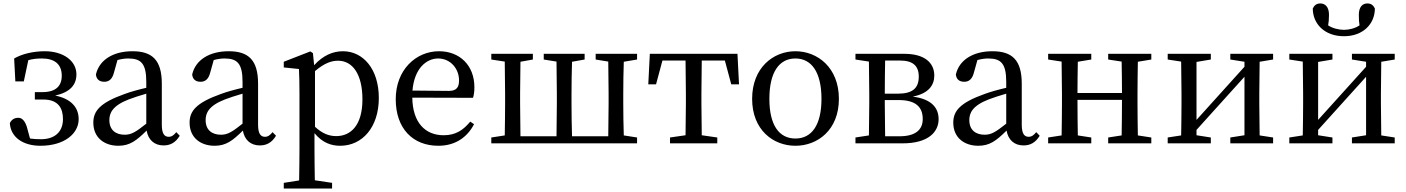

<svg xmlns="http://www.w3.org/2000/svg" viewBox="-20 -831 8152 1113"><path d="M69 -359H118L144 -482C167 -489 193 -492 223 -492C295 -492 338 -460 338 -392C338 -332 303 -297 226 -297H182V-254H232C318 -254 345 -203 345 -141C345 -62 292 -24 218 -24C194 -24 174 -25 154 -28L136 -94C127 -125 110 -148 88 -148C66 -149 47 -139 37 -117C42 -35 114 14 214 14C354 14 436 -57 436 -140C436 -210 390 -259 300 -277C385 -296 423 -338 423 -400C423 -477 349 -534 239 -534C172 -534 107 -518 62 -492Z M828 -114C767 -66 742 -50 703 -50C652 -50 614 -76 614 -135C614 -175 631 -218 727 -255C751 -264 789 -277 828 -288ZM1002 -65C988 -48 976 -38 958 -38C933 -38 918 -56 918 -108V-346C918 -482 863 -534 748 -534C635 -534 555 -483 536 -399C539 -372 555 -357 585 -357C613 -357 631 -374 640 -408L661 -483C684 -489 704 -492 723 -492C797 -492 828 -464 828 -356V-322C784 -312 737 -299 702 -286C559 -235 521 -187 521 -120C521 -32 586 14 666 14C732 14 770 -15 830 -74C839 -21 874 12 928 12C966 12 997 -3 1022 -44Z M1386 -114C1325 -66 1300 -50 1261 -50C1210 -50 1172 -76 1172 -135C1172 -175 1189 -218 1285 -255C1309 -264 1347 -277 1386 -288ZM1560 -65C1546 -48 1534 -38 1516 -38C1491 -38 1476 -56 1476 -108V-346C1476 -482 1421 -534 1306 -534C1193 -534 1113 -483 1094 -399C1097 -372 1113 -357 1143 -357C1171 -357 1189 -374 1198 -408L1219 -483C1242 -489 1262 -492 1281 -492C1355 -492 1386 -464 1386 -356V-322C1342 -312 1295 -299 1260 -286C1117 -235 1079 -187 1079 -120C1079 -32 1144 14 1224 14C1290 14 1328 -15 1388 -74C1397 -21 1432 12 1486 12C1524 12 1555 -3 1580 -44Z M1806 -419C1865 -469 1906 -479 1940 -479C2023 -479 2081 -402 2081 -255C2081 -104 2013 -42 1929 -42C1887 -42 1848 -57 1806 -96ZM1794 -523 1779 -533 1625 -473V-440L1713 -431C1715 -387 1716 -348 1716 -287V31C1716 90 1715 153 1714 215L1625 229V262H1905V229L1805 214C1804 152 1803 88 1803 28V-59C1850 -2 1902 14 1952 14C2080 14 2176 -93 2176 -263C2176 -431 2085 -534 1968 -534C1910 -534 1853 -510 1801 -453Z M2371 -306C2382 -436 2453 -492 2520 -492C2591 -492 2641 -433 2641 -365C2641 -329 2630 -304 2582 -304ZM2722 -264C2727 -279 2730 -300 2730 -325C2730 -454 2643 -534 2525 -534C2390 -534 2274 -425 2274 -256C2274 -85 2374 14 2521 14C2618 14 2688 -34 2728 -111L2706 -126C2667 -79 2624 -47 2552 -47C2445 -47 2372 -120 2370 -265Z M3673 -486V-519H3433V-486L3506 -474C3507 -418 3508 -342 3508 -289V-230C3508 -176 3507 -97 3506 -41H3296C3294 -97 3293 -176 3293 -230V-289C3293 -342 3294 -418 3296 -473L3369 -486V-519H3132V-486L3206 -474C3207 -419 3208 -342 3208 -289V-230C3208 -176 3207 -97 3206 -41H2997C2996 -97 2995 -176 2995 -230V-289C2995 -342 2996 -418 2997 -473L3069 -486V-519H2828V-486L2906 -474C2907 -419 2908 -342 2908 -289V-230C2908 -177 2907 -101 2906 -46L2828 -34V0H3673V-34L3596 -46C3594 -101 3593 -177 3593 -230V-289C3593 -342 3594 -418 3596 -473Z M4182 -480 4219 -342H4264L4255 -519H3747L3738 -342H3783L3820 -480H3954C3955 -424 3956 -344 3956 -289V-230C3956 -177 3955 -102 3954 -47L3864 -34V0H4138V-34L4048 -47C4047 -102 4046 -177 4046 -230V-289C4046 -344 4047 -424 4048 -480Z M4591 14C4719 14 4843 -77 4843 -258C4843 -440 4718 -534 4591 -534C4463 -534 4340 -439 4340 -258C4340 -78 4462 14 4591 14ZM4591 -28C4495 -28 4440 -107 4440 -258C4440 -410 4495 -492 4591 -492C4686 -492 4742 -410 4742 -258C4742 -107 4686 -28 4591 -28Z M5111 -41C5110 -97 5109 -176 5109 -230V-251H5189C5287 -251 5329 -212 5329 -141C5329 -77 5285 -41 5194 -41ZM5198 -480C5271 -480 5306 -450 5306 -387C5306 -320 5270 -288 5185 -288H5109C5109 -352 5110 -427 5111 -480ZM4939 -519V-486L5017 -474C5018 -418 5019 -342 5019 -289V-230C5019 -177 5018 -101 5017 -46L4939 -34V0H5212C5364 0 5421 -68 5421 -140C5421 -206 5380 -257 5271 -271C5364 -289 5396 -338 5396 -393C5396 -469 5337 -519 5223 -519Z M5813 -114C5752 -66 5727 -50 5688 -50C5637 -50 5599 -76 5599 -135C5599 -175 5616 -218 5712 -255C5736 -264 5774 -277 5813 -288ZM5987 -65C5973 -48 5961 -38 5943 -38C5918 -38 5903 -56 5903 -108V-346C5903 -482 5848 -534 5733 -534C5620 -534 5540 -483 5521 -399C5524 -372 5540 -357 5570 -357C5598 -357 5616 -374 5625 -408L5646 -483C5669 -489 5689 -492 5708 -492C5782 -492 5813 -464 5813 -356V-322C5769 -312 5722 -299 5687 -286C5544 -235 5506 -187 5506 -120C5506 -32 5571 14 5651 14C5717 14 5755 -15 5815 -74C5824 -21 5859 12 5913 12C5951 12 5982 -3 6007 -44Z M6654 -486V-519H6404V-486L6482 -474C6483 -420 6484 -346 6484 -292H6226C6226 -346 6227 -419 6228 -473L6306 -486V-519H6056V-486L6134 -474C6135 -418 6136 -342 6136 -289V-230C6136 -177 6135 -101 6134 -46L6056 -34V0H6306V-34L6228 -46C6227 -101 6226 -179 6226 -252H6484C6484 -179 6483 -100 6482 -46L6404 -34V0H6654V-34L6576 -46C6575 -102 6574 -177 6574 -230V-289C6574 -342 6575 -418 6576 -473Z M7360 -486V-519H7112V-486L7194 -473V-444L6916 -136V-472L6999 -486V-519H6749V-486L6827 -474C6828 -418 6829 -342 6829 -289V-230C6829 -177 6828 -101 6827 -46L6749 -34V0H6999V-34L6916 -47V-78L7194 -386V-47L7112 -34V0H7360V-34L7282 -46C7281 -101 7280 -177 7280 -230V-289C7280 -342 7281 -418 7282 -473Z M7771 -621C7882 -621 7950 -693 7950 -782C7941 -800 7929 -811 7906 -811C7880 -811 7857 -793 7857 -745C7857 -718 7858 -701 7861 -684C7836 -667 7801 -658 7771 -658C7741 -658 7704 -667 7679 -684C7682 -701 7684 -718 7684 -745C7684 -793 7660 -811 7634 -811C7611 -811 7599 -800 7590 -782C7590 -693 7658 -621 7771 -621ZM8065 -486V-519H7817V-486L7899 -473V-444L7621 -136V-472L7704 -486V-519H7454V-486L7532 -474C7533 -418 7534 -342 7534 -289V-230C7534 -177 7533 -101 7532 -46L7454 -34V0H7704V-34L7621 -47V-78L7899 -386V-47L7817 -34V0H8065V-34L7987 -46C7986 -101 7985 -177 7985 -230V-289C7985 -342 7986 -418 7987 -473Z"/></svg>

Font: Noto Serif CJK JP Medium
Style: Regular
Weight: 500
Designer: Ryoko NISHIZUKA 西塚涼子 (kana & ideographs); Frank Grießhammer (Latin, Greek & Cyrillic); Wenlong ZHANG 张文龙 (bopomofo); San
Foundry: Adobe Systems Incorporated
Version: Version 1.000;PS 1;hotconv 16.6.53;makeotf.lib2.5.65590